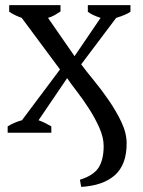

<svg xmlns="http://www.w3.org/2000/svg" viewBox="-20 -520 559 752"><path d="M386 52Q386 18 369 -20Q352 -58 328.5 -94.5Q305 -131 281 -162Q257 -193 243 -214L131 -49Q145 -44 157 -38Q169 -32 181 -25V0H10V-25Q38 -42 66 -49L215 -248L65 -450Q51 -455 39.5 -460.5Q28 -466 16 -474V-500H217V-475Q205 -467 193.5 -460.5Q182 -454 168 -450L272 -300L374 -450Q340 -461 324 -474V-500H491V-474Q472 -461 435 -450L298 -268Q318 -241 348 -204.5Q378 -168 406.5 -126.5Q435 -85 455.5 -42Q476 1 476 42Q476 125 430 166Q384 207 298 212L293 184Q347 167 366.5 136Q386 105 386 52Z"/></svg>

Font: PT Serif
Style: Regular
Weight: 400
Designer: A.Korolkova, O.Umpeleva, V.Yefimov
Foundry: ParaType Ltd
Version: Version 1.000W OFL; ttfautohint (v1.6)